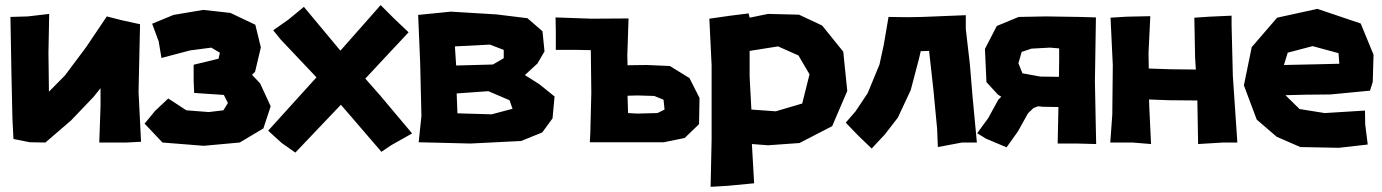

<svg xmlns="http://www.w3.org/2000/svg" viewBox="-20 -553 5364 745"><path d="M20.5 -487.3 24.4 -266.6 28.3 -90.8 32.2 -13.7 95.7 -1 156.2 0 255.9 -85.9 342.8 -176.8 370.1 -210.9V-141.6L365.2 0H470.7L527.3 -2.9L517.6 -196.3L523.4 -459L452.1 -474.6L394.5 -489.3L313.5 -369.1L232.4 -260.7L169.9 -197.3L168 -347.7L170.9 -499L87.9 -489.3Z M570.3 -460.9 595.7 -392.6 606.4 -328.1 717.8 -357.4 799.8 -368.2 833 -348.6 828.1 -325.2 731.4 -301.8V-240.2L733.4 -192.4L848.6 -184.6L864.3 -153.3L846.7 -125L790 -118.2L703.1 -125L632.8 -170.9L582 -123L541 -73.2L561.5 -51.8L610.4 0L770.5 12.7L910.2 0L1002 -54.7L1030.3 -140.6L989.3 -229.5L958 -262.7L969.7 -274.4L992.2 -369.1L970.7 -457L874 -502.9L768.6 -514.6L653.3 -495.1Z M1159.2 -526.4 1098.6 -476.6 1040 -435.5 1068.4 -400.4 1208 -252.9 1020.5 -45.9 1073.2 2 1126 39.1 1241.2 -82 1302.7 -146.5 1346.7 -95.7 1460 36.1 1499 9.8 1579.1 -35.2 1455.1 -182.6 1397.5 -248 1466.8 -322.3 1565.4 -427.7 1508.8 -481.4 1457 -533.2 1300.8 -356.4Z M1752 -190.4 1875 -199.2 1957 -164.1 1968.8 -130.9 1887.7 -109.4 1754.9 -113.3ZM1745.1 -373 1880.9 -379.9 1934.6 -359.4V-327.1L1892.6 -302.7L1750 -298.8ZM1602.5 -495.1 1610.4 -307.6 1615.2 -102.5 1604.5 -1 1805.7 3.9 2002 -5.9 2084 -39.1 2124 -93.8 2131.8 -178.7 2072.3 -226.6 2016.6 -261.7 2065.4 -306.6 2092.8 -353.5 2085 -431.6 2026.4 -482.4 1906.2 -497.1 1729.5 -507.8Z M2417 -114.3 2415 -181.6 2455.1 -182.6 2518.6 -180.7 2554.7 -166 2558.6 -127.9 2531.2 -114.3 2453.1 -112.3ZM2135.7 -485.4 2136.7 -429.7V-359.4H2219.7L2272.5 -358.4L2274.4 -192.4L2270.5 -36.1L2268.6 -1H2346.7H2402.3H2555.7L2636.7 -17.6L2692.4 -71.3L2694.3 -172.9L2655.3 -250L2579.1 -296.9L2489.3 -300.8L2415 -299.8L2414.1 -336.9L2418.9 -481.4L2275.4 -480.5Z M2888.7 -255.9V-355.5L2999 -373L3078.1 -337.9L3121.1 -264.6L3092.8 -151.4L2990.2 -121.1L2895.5 -127.9ZM2732.4 -480.5 2741.2 -299.8V-10.7L2737.3 171.9L2803.7 168L2906.2 158.2L2897.5 5.9L2960 10.7L3082 2L3209 -63.5L3267.6 -200.2L3252 -352.5L3169.9 -454.1L3080.1 -496.1L2960 -499L2888.7 -484.4L2884.8 -501L2814.5 -492.2Z M3427.7 -487.3 3409.2 -378.9 3392.6 -302.7 3346.7 -191.4 3299.8 -121.1 3261.7 -77.1 3308.6 -28.3 3362.3 23.4 3414.1 -32.2 3463.9 -96.7 3513.7 -203.1 3545.9 -325.2 3552.7 -354.5 3585 -355.5 3601.6 -207 3616.2 -53.7 3619.1 17.6 3712.9 0H3770.5L3753.9 -175.8L3743.2 -304.7L3727.5 -440.4V-494.1L3559.6 -487.3L3502 -486.3Z M4232.4 -485.4 4170.9 -487.3 4039.1 -489.3 3932.6 -487.3 3847.7 -452.1 3801.8 -363.3 3807.6 -234.4 3852.5 -185.5 3865.2 -177.7 3853.5 -166 3814.5 -94.7 3771.5 -36.1 3806.6 -14.6 3885.7 18.6 3929.7 -43 3968.8 -113.3 3990.2 -133.8 4007.8 -140.6 4027.3 -138.7 4086.9 -137.7 4084 3.9H4158.2L4233.4 5.9L4231.4 -86.9L4228.5 -237.3ZM4089.8 -321.3 4088.9 -254.9 4016.6 -255.9 3947.3 -268.6 3931.6 -307.6 3944.3 -351.6 3982.4 -364.3 4053.7 -368.2 4089.8 -365.2Z M4289.1 -484.4 4297.9 -299.8 4295.9 -108.4 4288.1 0H4374L4446.3 5.9L4439.5 -136.7L4438.5 -167L4516.6 -164.1L4626 -163.1L4628.9 5.9L4726.6 0H4781.2L4763.7 -257.8L4758.8 -456.1V-492.2L4672.9 -488.3L4614.3 -484.4L4617.2 -330.1L4620.1 -283.2L4524.4 -284.2L4437.5 -287.1L4436.5 -347.7L4443.4 -490.2L4352.5 -488.3Z M5176.8 -305.7 5095.7 -303.7 4961.9 -300.8 4976.6 -348.6 5073.2 -374 5173.8 -346.7ZM5295.9 -201.2 5306.6 -235.4 5309.6 -340.8 5259.8 -461.9 5091.8 -518.6 4935.5 -484.4 4836.9 -370.1 4806.6 -221.7 4856.4 -88.9 4933.6 -22.5 5025.4 17.6 5174.8 20.5 5287.1 7.8 5277.3 -70.3 5276.4 -124 5120.1 -114.3 5022.5 -129.9 4967.8 -183.6 5043 -185.5 5142.6 -186.5Z"/></svg>

Font: MaokenAssortedSans-Lite
Style: Lite
Weight: 400
Version: Version 1.400